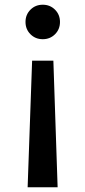

<svg xmlns="http://www.w3.org/2000/svg" viewBox="-20 -576 362 813"><path d="M224 217H97L116 -319H206ZM161 -556Q192 -556 213 -535Q234 -514 234 -483Q234 -452 213 -431Q192 -410 161 -410Q130 -410 109 -431Q88 -452 88 -483Q88 -514 109 -535Q130 -556 161 -556Z"/></svg>

Font: Application Medium
Style: Regular
Weight: 500
Designer: Wei Huang
Foundry: Wei Huang
Version: Version 0.012